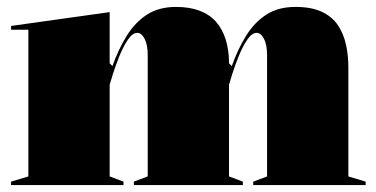

<svg xmlns="http://www.w3.org/2000/svg" viewBox="-20 -535 1087 555"><path d="M12 0V-10L62 -25V-449H12V-460L297 -500V-352L305 -344Q322 -392 346 -431Q370 -470 404.5 -492.5Q439 -515 489 -515Q528 -515 557 -504Q586 -493 604.5 -472Q623 -451 632.5 -420.5Q642 -390 642 -352V-25L682 -10V0H367V-10L407 -25V-375Q407 -406 398 -423Q389 -440 377 -440Q363 -440 349.5 -420Q336 -400 325 -372.5Q314 -345 306.5 -321.5Q299 -298 297 -290V-25L337 -10V0ZM712 0V-10L752 -25V-375Q752 -406 743 -423Q734 -440 722 -440Q708 -440 694.5 -420Q681 -400 670 -372.5Q659 -345 651.5 -321.5Q644 -298 642 -290V-352L650 -344Q667 -392 691 -431Q715 -470 749.5 -492.5Q784 -515 834 -515Q880 -515 910 -501Q940 -487 956.5 -462.5Q973 -438 980 -406.5Q987 -375 987 -340V-25L1037 -10V0Z"/></svg>

Font: Kalnia
Style: Bold
Weight: 700
Designer: Frida Medrano
Foundry: Frida Medrano
Version: Version 1.105